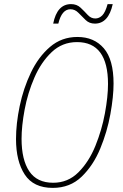

<svg xmlns="http://www.w3.org/2000/svg" viewBox="-20 -905 598 935"><path d="M264 -790Q281 -860 323 -860Q345 -860 362 -842.5Q379 -825 397 -807.5Q415 -790 442 -790Q508 -790 529 -885H504Q493 -845 478 -830Q463 -815 444 -815Q423 -815 407 -832.5Q391 -850 372.5 -867.5Q354 -885 326 -885Q258 -885 239 -790ZM533 -498Q533 -615 485.5 -670Q438 -725 357 -725Q280 -725 223.5 -676.5Q167 -628 130.5 -551.5Q94 -475 76 -389Q58 -303 58 -228Q58 -120 100.5 -55Q143 10 237 10Q321 10 377.5 -44.5Q434 -99 468 -181Q502 -263 517.5 -349Q533 -435 533 -498ZM85 -229Q85 -291 100 -371.5Q115 -452 147.5 -527Q180 -602 231.5 -651Q283 -700 355 -700Q506 -700 506 -496Q506 -435 491 -353.5Q476 -272 444.5 -194.5Q413 -117 362 -66Q311 -15 239 -15Q160 -15 122.5 -71Q85 -127 85 -229Z"/></svg>

Font: Noto Sans Display SemiCondensed Thin
Style: Italic
Weight: 250
Width: 4
Designer: Monotype Design team
Foundry: Monotype Imaging Inc.
Version: 1.000